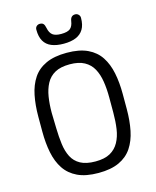

<svg xmlns="http://www.w3.org/2000/svg" viewBox="-117 -860 775 951"><g transform="rotate(-15 270.0 -384.5)"><path d="M486 -337Q486 -396 476 -445Q466 -494 442.5 -530Q419 -566 377 -586Q335 -606 270 -606Q206 -606 163.5 -586.5Q121 -567 97 -531Q73 -495 63 -445.5Q53 -396 53 -337V-260Q53 -201 63 -151.5Q73 -102 97 -66Q121 -30 163 -10Q205 10 270 10Q334 10 376 -9.5Q418 -29 442 -65Q466 -101 476 -150.5Q486 -200 486 -260ZM124 -259 122 -338Q122 -382 128 -419.5Q134 -457 149.5 -486Q165 -515 194 -531Q223 -547 270 -547Q316 -547 345 -531Q374 -515 389.5 -486.5Q405 -458 411 -420Q417 -382 417 -338V-259Q417 -215 411.5 -177Q406 -139 390 -110Q374 -81 345.5 -65Q317 -49 270 -49Q222 -49 193 -65Q164 -81 149.5 -109.5Q135 -138 130 -176Q125 -214 124 -259ZM333 -752Q329 -725 315 -714Q301 -703 269 -703Q239 -703 225 -714Q211 -725 206 -750Q203 -766 197 -772.5Q191 -779 179 -779Q169 -779 162 -772.5Q155 -766 155 -755Q155 -719 168 -696.5Q181 -674 206.5 -663.5Q232 -653 269 -653Q306 -653 331.5 -663.5Q357 -674 370.5 -696.5Q384 -719 384 -755Q384 -765 377 -772Q370 -779 360 -779Q337 -779 333 -752Z"/></g></svg>

Font: Beiruti
Style: Regular
Weight: 400
Version: Version 1.00